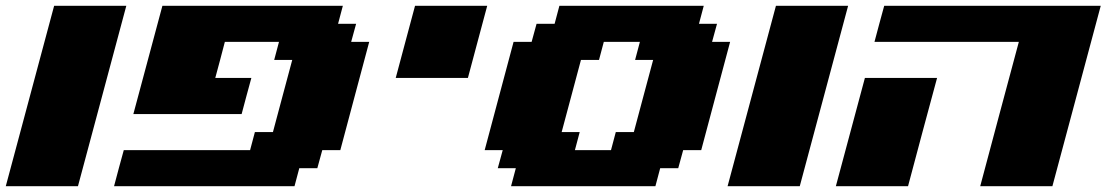

<svg xmlns="http://www.w3.org/2000/svg" viewBox="-20 -645 3832 665"><path d="M0 0H250Q277.8 -104 333.7 -312.3Q389.6 -520.5 417.5 -625H167.5Q139.6 -520.5 83.7 -312.3Q27.8 -104 0 0Z M375 0H1000L1016.6 -62.5H1079.1L1096.2 -125H1158.7Q1175.8 -187.5 1208.7 -312.5Q1241.7 -437.5 1258.8 -500H1196.3L1213.4 -562.5H1150.9L1167.5 -625H542.5Q525.9 -562.5 492.2 -437.5Q458.5 -312.5 441.9 -250H816.9Q822.3 -270.5 833.5 -312.3Q844.7 -354 850.6 -375H725.6Q731.4 -396 742.4 -437.5Q753.4 -479 758.8 -500H946.3L929.7 -437.5H992.2Q981 -396 958.7 -312.5Q936.5 -229 925.3 -187.5H862.8L846.2 -125H408.7Q402.8 -104 391.6 -62.5Q380.4 -21 375 0Z M1350.6 -375H1600.6Q1611.8 -416.5 1634 -500Q1656.2 -583.5 1667.5 -625H1417.5Q1406.2 -583.5 1384 -500Q1361.8 -416.5 1350.6 -375Z M1750 0H2250L2266.6 -62.5H2329.1L2346.2 -125H2408.7Q2425.8 -187.5 2458.7 -312.5Q2491.7 -437.5 2508.8 -500H2446.3L2463.4 -562.5H2400.9L2417.5 -625H1917.5L1900.9 -562.5H1838.4L1821.3 -500H1758.8Q1742.2 -437.5 1708.7 -312.5Q1675.3 -187.5 1658.7 -125H1721.2L1704.1 -62.5H1766.6ZM2096.2 -125H1971.2L1987.8 -187.5H1925.3Q1936.5 -229 1958.7 -312.3Q1981 -395.5 1992.2 -437.5H2054.7L2071.3 -500H2196.3L2179.7 -437.5H2242.2Q2231 -396 2208.7 -312.5Q2186.5 -229 2175.3 -187.5H2112.8Z M2500 0H2750Q2777.8 -104 2833.7 -312.3Q2889.6 -520.5 2917.5 -625H2667.5Q2639.6 -520.5 2583.7 -312.3Q2527.8 -104 2500 0Z M3375 0H3625Q3652.8 -104 3708.7 -312.3Q3764.6 -520.5 3792.5 -625H3042.5Q3036.6 -604 3025.4 -562.3Q3014.2 -520.5 3008.8 -500H3508.8Q3486.3 -417 3441.7 -250Q3397 -83 3375 0ZM2875 0H3125Q3141.6 -62.5 3175 -187.5Q3208.5 -312.5 3225.6 -375H2975.6Q2959 -312.5 2925.3 -187.5Q2891.6 -62.5 2875 0Z"/></svg>

Font: Faithful 32x
Style: BoldOblique
Weight: 400
Foundry: Faithful Resource Pack
Version: Version 1.0; January 27, 2023